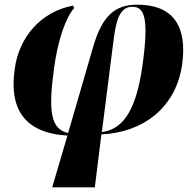

<svg xmlns="http://www.w3.org/2000/svg" viewBox="-20 -570 833 820"><path d="M203 230H385L413 4C588 -4 731 -107 758 -295C781 -462 716 -550 567 -550C474 -550 417 -507 377 -367L271 -2C197 -18 185 -94 211 -279C226 -393 259 -493 297 -536L292 -546C154 -520 61 -411 43 -276C19 -112 78 -2 268 9ZM466 -406C478 -502 500 -541 545 -541C595 -541 618 -499 588 -287C558 -77 494 -17 415 -6Z"/></svg>

Font: Noto Serif Display ExtraBold
Style: Italic
Weight: 800
Italic angle: -12°
Designer: Monotype Design Team
Foundry: Monotype Imaging Inc.
Version: Version 2.009